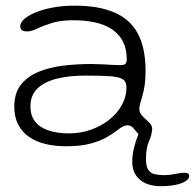

<svg xmlns="http://www.w3.org/2000/svg" viewBox="-20 -478 688 678"><path d="M213 38.5Q174 38.5 140.8 30.5Q107.5 22.5 82.8 5.5Q58 -11.5 44.2 -38Q30.5 -64.5 30.5 -101.5Q30.5 -148.5 53.2 -178Q76 -207.5 114.8 -223.8Q153.5 -240 202 -246Q250.5 -252 302 -252Q320 -252 339 -251Q358 -250 375 -249Q392 -248 403.5 -248Q417.5 -248 422.5 -252.2Q427.5 -256.5 427.5 -268Q427.5 -294 421 -314.2Q414.5 -334.5 402.5 -349.5Q390.5 -364.5 374 -375.5Q348.5 -392 313.8 -399.2Q279 -406.5 239.5 -406.5Q194 -406.5 163 -396.8Q132 -387 111.5 -377Q91 -367 77 -367Q64 -367 57.8 -371.2Q51.5 -375.5 51.5 -385.5Q51.5 -397.5 65.2 -410.2Q79 -423 104.5 -433.8Q130 -444.5 165.5 -451.2Q201 -458 244 -458Q328 -458 383.5 -434.2Q439 -410.5 466.5 -360Q494 -309.5 494 -227Q494 -198.5 490.8 -177Q487.5 -155.5 483 -140Q478.5 -124.5 475.2 -113.2Q472 -102 472 -93.5Q472 -82.5 478.8 -73.5Q485.5 -64.5 494.8 -56.8Q504 -49 510.8 -40.8Q517.5 -32.5 517.5 -22.5Q517.5 -18.5 516.5 -15Q515 0.5 506.5 20Q495.5 44 495.5 84Q495.5 109.5 503.8 121.8Q512 134 526.8 137.2Q541.5 140.5 561 140.5Q578.5 140.5 598.8 136.2Q619 132 632 132Q639.5 132 643.8 134.5Q648 137 648 143Q648 154 634.8 162.2Q621.5 170.5 598.5 175Q575.5 179.5 547 179.5Q518 179.5 495.2 169.8Q472.5 160 459.8 140.8Q447 121.5 447 93.5Q447 68 454 41Q460.5 15.5 469 -4.5Q468 -5.5 467 -6.5Q458.5 -16.5 450.5 -26Q442.5 -35.5 430.5 -35.5Q423.5 -35.5 416.2 -32.5Q409 -29.5 397.5 -20.5Q383.5 -9.5 361 4.2Q338.5 18 302.8 28.2Q267 38.5 213 38.5ZM224.5 -7Q263.5 -7 299.8 -19.5Q336 -32 364.5 -54.2Q393 -76.5 409.8 -106.2Q426.5 -136 426.5 -170Q426.5 -190 412.8 -198.5Q399 -207 366.8 -209Q334.5 -211 279 -211Q226.5 -211 183 -200.8Q139.5 -190.5 113.5 -166.8Q87.5 -143 87.5 -102Q87.5 -70.5 103.2 -49.5Q119 -28.5 149.8 -17.8Q180.5 -7 224.5 -7Z"/></svg>

Font: Gluten Thin ExtraLight
Style: Regular
Weight: 250
Version: Version 1.300